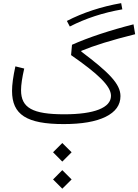

<svg xmlns="http://www.w3.org/2000/svg" viewBox="-20 -780 870 1207"><path d="M371.6 235.8 430.2 177.2 371.6 119.1 313.5 177.2ZM371.6 406.2 430.2 348.1 371.6 289.6 313.5 348.1ZM741.7 -760.3C616.7 -738.3 502 -700.7 400.4 -648.4L418.9 -613.3C519 -664.6 629.4 -700.7 749 -721.2ZM76.7 -362.8C62.5 -298.8 55.7 -247.6 55.7 -208.5C55.7 -59.1 147.5 0 380.4 0C494.1 0 582.5 -15.1 644.5 -45.9C706.5 -76.7 737.3 -119.6 737.3 -175.8C737.3 -252.4 665 -324.7 490.7 -456.1L491.2 -460.4C571.3 -493.7 679.2 -527.3 829.6 -564.9L819.3 -627C674.3 -590.3 537.6 -545.4 432.6 -498.5L426.8 -433.6C595.2 -316.4 677.7 -239.7 677.7 -177.7C677.7 -103 573.7 -61.5 384.3 -61.5C184.6 -61.5 112.3 -102.1 112.3 -212.9C112.3 -246.6 119.1 -292 132.3 -349.1Z"/></svg>

Font: Estedad Light
Style: Regular
Weight: 300
Designer: Amin Abedi
Version: Version 7.3